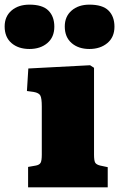

<svg xmlns="http://www.w3.org/2000/svg" viewBox="-92 -807 513 827"><path d="M29 0V-88L63 -94Q78 -97 83 -106Q88 -115 88 -141V-349Q88 -383 82 -395Q76 -407 53 -411L24 -415L30 -512L296 -526L313 -515V-141Q313 -115 318 -106.5Q323 -98 339 -94L372 -87V0ZM293 -596Q246 -596 216.5 -621.5Q187 -647 187 -693Q187 -736 216.5 -761.5Q246 -787 293 -787Q350 -787 375.5 -761.5Q401 -736 401 -692Q401 -647 370.5 -621.5Q340 -596 293 -596ZM35 -596Q-13 -596 -42.5 -621.5Q-72 -647 -72 -693Q-72 -736 -42.5 -761.5Q-13 -787 35 -787Q91 -787 116.5 -761.5Q142 -736 142 -692Q142 -647 112 -621.5Q82 -596 35 -596Z"/></svg>

Font: Literata 18pt Black
Style: Regular
Weight: 900
Designer: Latin by Veronika Burian and Jose Scaglione. Greek by Irene Vlachou. Cyrillic by Vera Evstafieva.
Foundry: TypeTogether
Version: Version 3.103;gftools[0.9.29]